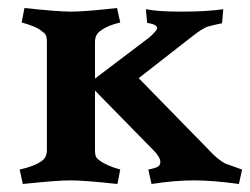

<svg xmlns="http://www.w3.org/2000/svg" viewBox="-20 -450 624 479"><path d="M358 9 350 -27Q361 -29 370.5 -32.5Q380 -36 380 -46Q380 -58 362 -76L217 -224V-76Q217 -63 220 -58Q223 -53 232 -47Q238 -43 250 -37.5Q262 -32 280 -27L273 9Q190 0 156 0Q122 0 37 9L29 -27Q65 -35 82 -47Q90 -52 93.5 -59Q97 -66 97 -76V-345Q97 -358 94 -363Q91 -368 82 -374Q76 -379 64 -384Q52 -389 34 -394L41 -430Q124 -421 158 -421Q191 -421 272 -430L280 -394Q247 -386 232 -374Q217 -365 217 -345V-254L353 -357Q372 -374 372 -380Q372 -389 347 -393L344 -427Q373 -421 434 -421Q495 -421 537 -427L534 -392Q524 -390 515.5 -388Q507 -386 500 -384Q487 -381 458 -358L326 -255L501 -76Q523 -52 542 -42L584 -27L576 9Q511 0 464 0Q416 0 358 9Z"/></svg>

Font: Buenard
Style: Regular
Weight: 400
Version: Version 2.000